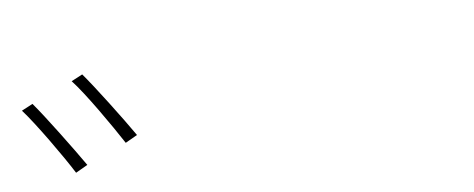

<svg xmlns="http://www.w3.org/2000/svg" viewBox="-34 -936 1069 433"><g transform="rotate(-10 500.0 -720.0)"><path d="M43 -782 17 -771C42 -738 92 -653 113 -612L141 -625C118 -665 66 -750 43 -782ZM165 -828 139 -817C165 -784 212 -702 235 -659L263 -672C239 -714 188 -796 165 -828Z"/></g></svg>

Font: Noto Sans JP Thin
Style: Regular
Weight: 100
Designer: Ryoko NISHIZUKA 西塚涼子 (kana, bopomofo & ideographs); Paul D. Hunt (Latin, Greek & Cyrillic); Sandoll Communications 산돌커뮤니
Foundry: Adobe
Version: Version 2.004;hotconv 1.0.118;makeotfexe 2.5.65603